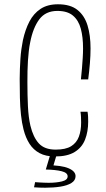

<svg xmlns="http://www.w3.org/2000/svg" viewBox="-20 -725 495 897"><path d="M237 6Q194 6 165 -9.5Q136 -25 118 -53Q100 -81 90 -120Q82 -151 78 -188.5Q74 -226 73 -268Q72 -310 72 -356Q72 -380 73 -404Q74 -428 75.5 -451Q77 -474 80 -495.5Q83 -517 87 -537Q98 -587 117.5 -624.5Q137 -662 169.5 -683.5Q202 -705 251 -705Q309 -705 342 -678.5Q375 -652 389 -606Q403 -560 403 -499Q403 -466 400 -429Q397 -392 392 -354H358Q361 -381 363 -406Q365 -431 366.5 -454.5Q368 -478 368 -499Q368 -552 357.5 -591Q347 -630 321 -652Q295 -674 248 -674Q193 -674 163.5 -634.5Q134 -595 121 -527Q117 -508 114.5 -486Q112 -464 110.5 -441Q109 -418 108.5 -393Q108 -368 108 -341Q108 -280 110.5 -228.5Q113 -177 122 -138Q135 -84 161.5 -55Q188 -26 240 -26Q287 -26 312.5 -42Q338 -58 348.5 -86.5Q359 -115 359 -152Q359 -163 358.5 -176.5Q358 -190 356 -203H389Q391 -191 391.5 -179.5Q392 -168 392 -157Q392 -110 377.5 -73Q363 -36 329 -15Q295 6 237 6ZM191 152Q178 152 164.5 151.5Q151 151 139 150L144 126Q155 127 165.5 127.5Q176 128 186.5 128.5Q197 129 207 129Q243 129 269.5 122.5Q296 116 296 99Q296 82 268 75Q240 68 194 67L201 47Q267 47 300 61Q333 75 333 98Q333 118 313.5 130Q294 142 262 147Q230 152 191 152ZM244 0 224 67H194L214 0Z"/></svg>

Font: Truculenta Thin
Style: Regular
Weight: 250
Version: Version 1.002